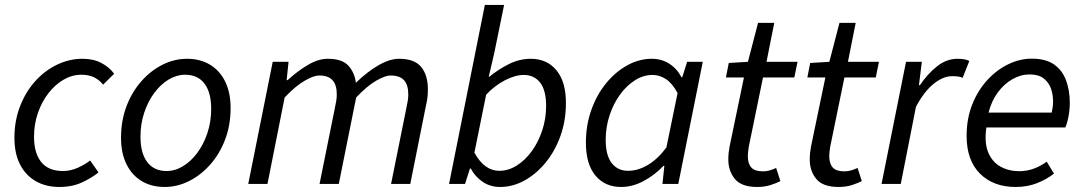

<svg xmlns="http://www.w3.org/2000/svg" viewBox="-20 -732 4309 764"><path d="M215.9 12Q163 12 122.6 -10.9Q82.2 -33.8 59.8 -77.5Q37.4 -121.2 37.4 -183.4Q37.4 -251.4 59.6 -308.7Q81.7 -366 119.7 -408.5Q157.7 -450.9 206.7 -474.5Q255.7 -498.1 308.3 -498.1Q352.5 -498.1 384 -481.1Q415.6 -464.2 434.2 -438.6L390.4 -395.2Q373.6 -415.5 353.2 -425Q332.7 -434.6 303.4 -434.6Q266.9 -434.6 233.1 -415Q199.4 -395.4 172.9 -361.4Q146.4 -327.4 130.9 -282.6Q115.4 -237.9 115.4 -187.9Q115.4 -122.4 144.2 -87Q172.9 -51.5 230.4 -51.5Q261 -51.5 289.9 -64.6Q318.9 -77.8 338.8 -93.4L372 -46Q346.5 -25 307.1 -6.5Q267.7 12 215.9 12Z M635.1 12Q582.7 12 543.7 -11.5Q504.7 -34.9 483.2 -78.8Q461.6 -122.6 461.6 -183.4Q461.6 -252.6 483.6 -309.9Q505.6 -367.3 543.1 -409.4Q580.6 -451.6 627.3 -474.8Q674 -498.1 724.2 -498.1Q776.6 -498.1 815.6 -474.6Q854.6 -451.2 876.1 -407.3Q897.6 -363.5 897.6 -302.7Q897.6 -233.5 875.6 -176.2Q853.7 -118.8 816.1 -76.7Q778.6 -34.5 731.9 -11.3Q685.2 12 635.1 12ZM643 -51.5Q677 -51.5 708.6 -70.9Q740.3 -90.3 765.3 -124.1Q790.4 -158 805.3 -202.7Q820.3 -247.5 820.3 -298.2Q820.3 -364.6 793.5 -399.6Q766.8 -434.6 716.3 -434.6Q682.9 -434.6 650.9 -415.4Q619 -396.2 593.9 -362.3Q568.9 -328.5 553.9 -283.7Q539 -239 539 -187.9Q539 -122.4 565.9 -87Q592.9 -51.5 643 -51.5Z M967.8 0 1065.2 -486.1H1128.2L1120.6 -413.2H1124.6Q1163.4 -448.9 1205 -473.5Q1246.6 -498.1 1283.9 -498.1Q1341.7 -498.1 1366.4 -470.5Q1391.1 -443 1396.1 -402.7Q1442.7 -447.6 1486.9 -472.8Q1531.1 -498.1 1568.4 -498.1Q1629.2 -498.1 1655.9 -465.6Q1682.6 -433.1 1682.6 -376.9Q1682.6 -359.7 1681 -344.8Q1679.3 -329.9 1674.6 -310L1612.6 0H1536.1L1596.6 -300.1Q1600.9 -319.8 1602.7 -331.9Q1604.6 -344 1604.6 -356.8Q1604.6 -394.2 1587.6 -412.9Q1570.6 -431.6 1533.5 -431.6Q1512.8 -431.6 1476.7 -410.8Q1440.6 -390.1 1397.2 -344L1328.1 0H1251.5L1312.1 -300.1Q1316.3 -319.8 1318.2 -331.9Q1320.1 -344 1320.1 -356.8Q1320.1 -394.2 1303.1 -412.9Q1286.1 -431.6 1249.7 -431.6Q1228.7 -431.6 1192.4 -410.8Q1156.1 -390.1 1112.6 -344L1044.3 0Z M1969.7 12Q1931.1 12 1901.1 -8.2Q1871 -28.3 1853.2 -61.4H1850L1830.5 0H1766.8L1909.3 -712.4H1985.9L1947 -522.2L1924.8 -426.4H1926.8Q1963.2 -456.2 2005.2 -477.1Q2047.1 -498.1 2091.9 -498.1Q2156 -498.1 2193.9 -452.8Q2231.9 -407.5 2231.9 -321.7Q2231.9 -251.9 2210.2 -191.2Q2188.5 -130.5 2151 -84.9Q2113.5 -39.4 2067 -13.7Q2020.4 12 1969.7 12ZM1966.5 -52.3Q2003 -52.3 2036.6 -73.5Q2070.2 -94.8 2096.3 -130.9Q2122.4 -166.9 2137.8 -213.6Q2153.1 -260.3 2153.1 -310.5Q2153.1 -372.9 2129.2 -403.4Q2105.3 -433.8 2064.1 -433.8Q2030.6 -433.8 1989.7 -412.8Q1948.8 -391.9 1914.4 -355.1L1867.7 -124.4Q1889 -86.4 1913.6 -69.4Q1938.2 -52.3 1966.5 -52.3Z M2451.4 12Q2387.3 12 2349.3 -33.5Q2311.4 -78.9 2311.4 -164.4Q2311.4 -234.2 2333.1 -294.9Q2354.7 -355.6 2392.2 -401.2Q2429.7 -446.7 2476.6 -472.4Q2523.5 -498.1 2573.6 -498.1Q2613.2 -498.1 2643.9 -478.1Q2674.7 -458.1 2691.5 -424.7H2694.8L2714.2 -486.1H2776.5L2679 0H2616L2623.6 -72.1H2620.3Q2584.8 -35 2540.8 -11.5Q2496.9 12 2451.4 12ZM2479.1 -52.3Q2518.1 -52.3 2557.1 -75.1Q2596.2 -97.9 2631.6 -144.8L2676.2 -361.7Q2655.2 -400.7 2629.9 -417.2Q2604.6 -433.8 2576.7 -433.8Q2540.2 -433.8 2506.6 -412.6Q2473 -391.3 2446.9 -355.2Q2420.8 -319.2 2405.5 -272.8Q2390.2 -226.4 2390.2 -175.6Q2390.2 -113.2 2414.4 -82.7Q2438.5 -52.3 2479.1 -52.3Z M2992.9 12Q2930.5 12 2904.3 -19.8Q2878.1 -51.6 2878.1 -97.2Q2878.1 -111 2879.4 -123.5Q2880.7 -135.9 2883.3 -149.8L2940.3 -423.8H2868.6L2879.9 -481.4L2956.1 -486L2996.4 -640.9H3060.9L3030.1 -486H3153.5L3140.8 -423.8H3016.1L2959.2 -146.5Q2958.2 -137.5 2957 -128.8Q2955.8 -120.1 2955.8 -110.4Q2955.8 -80.7 2969.7 -65.4Q2983.5 -50.2 3015.8 -50.2Q3031 -50.2 3044.3 -54.4Q3057.7 -58.6 3068.4 -63.7L3085.3 -11.4Q3069.3 -3 3045.6 4.5Q3021.9 12 2992.9 12Z M3316.9 12Q3254.5 12 3228.3 -19.8Q3202.1 -51.6 3202.1 -97.2Q3202.1 -111 3203.4 -123.5Q3204.7 -135.9 3207.3 -149.8L3264.3 -423.8H3192.6L3203.9 -481.4L3280.1 -486L3320.4 -640.9H3384.9L3354.1 -486H3477.5L3464.8 -423.8H3340.1L3283.2 -146.5Q3282.2 -137.5 3281 -128.8Q3279.8 -120.1 3279.8 -110.4Q3279.8 -80.7 3293.7 -65.4Q3307.5 -50.2 3339.8 -50.2Q3355 -50.2 3368.3 -54.4Q3381.7 -58.6 3392.4 -63.7L3409.3 -11.4Q3393.3 -3 3369.6 4.5Q3345.9 12 3316.9 12Z M3487.8 0 3585.2 -486.1H3648.2L3636.6 -393.2H3640.6Q3670.3 -437.4 3708.2 -467.7Q3746.1 -498.1 3790.6 -498.1Q3804.1 -498.1 3816.1 -496.2Q3828.2 -494.4 3837.1 -489.4L3810.3 -422.1Q3802.9 -426.2 3792.3 -427.6Q3781.7 -428.9 3768.5 -428.9Q3732.4 -428.9 3694.3 -397.8Q3656.2 -366.7 3624.6 -306.5L3564.3 0Z M4021.6 12Q3932.8 12 3879.5 -41.1Q3826.3 -94.1 3826.3 -191.4Q3826.3 -260 3848.8 -316.5Q3871.3 -373 3909 -413.8Q3946.6 -454.6 3992.6 -476.6Q4038.5 -498.6 4085.7 -498.6Q4141 -498.6 4174.1 -475.6Q4207.1 -452.5 4222 -412.4Q4236.9 -372.2 4236.9 -322Q4236.9 -302.3 4234.2 -283.2Q4231.5 -264.1 4227.3 -248.9Q4223 -233.6 4219.4 -224.8H3905Q3896.2 -163.8 3912.4 -125.3Q3928.7 -86.8 3961.6 -68.8Q3994.4 -50.8 4035.9 -50.8Q4067.1 -50.8 4095.1 -61.5Q4123 -72.1 4145.1 -88.7L4173.9 -41.2Q4145 -18.4 4106.5 -3.2Q4068 12 4021.6 12ZM3913.5 -283.9H4164.9Q4167.3 -294.7 4168.8 -305.5Q4170.3 -316.3 4170.3 -328.6Q4170.3 -356.5 4161.5 -380.7Q4152.6 -405 4132.3 -420.4Q4112 -435.8 4077 -435.8Q4041.8 -435.8 4008.7 -417Q3975.6 -398.3 3950.4 -364.1Q3925.3 -329.9 3913.5 -283.9Z"/></svg>

Font: Source Sans Variable
Style: Italic
Weight: 200
Italic angle: -11°
Designer: Paul D. Hunt
Foundry: Adobe Systems Incorporated
Version: Version 3.006;hotconv 1.0.111;makeotfexe 2.5.65597